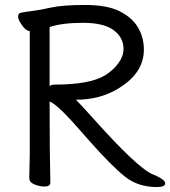

<svg xmlns="http://www.w3.org/2000/svg" viewBox="-20 -735 686 774"><path d="M180 -387Q185 -394 201 -394Q341 -394 403 -431Q437 -452 457.5 -480.5Q478 -509 478 -537Q478 -584 438 -613.5Q398 -643 315 -643Q230 -643 180 -626ZM612 19Q536 19 483 -23.5Q430 -66 343 -164L275 -241Q208 -315 180 -326Q180 -115 183 1Q183 17 159 17Q140 17 119 8.5Q98 0 98 -17L100 -116V-610Q82 -610 61 -645Q53 -658 53 -669Q53 -682 66 -684Q86 -688 112 -691Q138 -694 185.5 -704.5Q233 -715 323 -715Q412 -715 462.5 -689.5Q513 -664 536.5 -624Q560 -584 560 -535Q560 -436 448 -373Q378 -333 286 -333Q307 -312 350 -264Q540 -51 599 -31Q646 -11 646 4Q646 19 612 19Z"/></svg>

Font: LXGW WenKai Lite Medium
Style: Regular
Weight: 500
Designer: LXGW / Fontworks Inc.
Foundry: LXGW / Fontworks Inc.
Version: Version 1.511; March 25, 2025